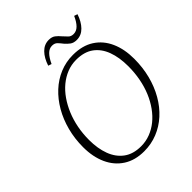

<svg xmlns="http://www.w3.org/2000/svg" viewBox="-238 -987 1136 1136"><g transform="rotate(-45 330.5 -419.0)"><path d="M301 14Q225 14 171.5 -20.5Q118 -55 90 -116.5Q62 -178 62 -259Q62 -330 79 -394.5Q96 -459 127 -512.5Q158 -566 200.5 -605.5Q243 -645 295 -666.5Q347 -688 405 -688Q484 -688 537.5 -653.5Q591 -619 618.5 -557.5Q646 -496 646 -415Q646 -343 629.5 -278.5Q613 -214 582 -160Q551 -106 508 -67Q465 -28 412.5 -7Q360 14 301 14ZM309 -20Q349 -20 385.5 -34Q422 -48 453 -73Q484 -98 509.5 -133.5Q535 -169 553 -212Q571 -255 580.5 -305Q590 -355 590 -409Q590 -483 569.5 -538Q549 -593 507 -623.5Q465 -654 398 -654Q358 -654 321.5 -639.5Q285 -625 253.5 -599Q222 -573 197 -537Q172 -501 154 -458Q136 -415 126.5 -366Q117 -317 117 -264Q117 -193 137.5 -138Q158 -83 200.5 -51.5Q243 -20 309 -20ZM257 -746Q273 -795 301 -823.5Q329 -852 367 -852Q393 -852 408.5 -840Q424 -828 437 -812Q451 -797 463 -784.5Q475 -772 496 -772Q520 -772 539 -791Q558 -810 574 -846L595 -839Q579 -791 551 -762.5Q523 -734 485 -734Q459 -734 443.5 -745.5Q428 -757 415 -772Q402 -789 390 -801.5Q378 -814 356 -814Q333 -814 314 -795Q295 -776 278 -739Z"/></g></svg>

Font: Source Serif 4 18pt Light
Style: Italic
Weight: 300
Italic angle: -12°
Designer: Frank Grießhammer
Foundry: Adobe Systems Incorporated
Version: Version 4.004;hotconv 1.0.116;makeotfexe 2.5.65601